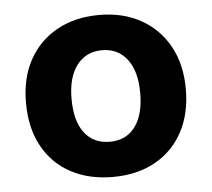

<svg xmlns="http://www.w3.org/2000/svg" viewBox="-43 -538 660 599"><g transform="rotate(-5 287.5 -238.5)"><path d="M537.7 -238.9Q537.7 -161 506.8 -104Q476 -47.1 419.8 -16.1Q363.6 15 287.6 15Q211.9 15 155.5 -15.7Q99.1 -46.3 68.1 -103.3Q37.1 -160.3 37.1 -238.9Q37.1 -316.9 68.6 -373.5Q100.1 -430.2 156.5 -461.2Q213 -492.2 287.8 -492.2Q362.7 -492.2 418.8 -460.9Q474.9 -429.6 506.3 -372.7Q537.7 -315.9 537.7 -238.9ZM287.4 -381.9Q237.7 -381.9 208.8 -344.3Q179.8 -306.7 179.8 -238.9Q179.8 -169.4 208.2 -132.3Q236.7 -95.2 287.6 -95.2Q338.4 -95.2 366.7 -132.8Q394.9 -170.4 394.9 -238.9Q394.9 -306.1 366.4 -344Q337.8 -381.9 287.4 -381.9Z"/></g></svg>

Font: Baloo Tamma 2
Style: Regular
Weight: 400
Designer: Divya Kowshik, Shuchita Grover and Ek Type
Foundry: Ek Type
Version: Version 1.700